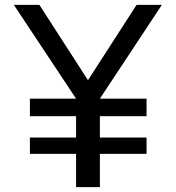

<svg xmlns="http://www.w3.org/2000/svg" viewBox="-20 -770 724 790"><path d="M646 -750 391 -364H583V-292H391V-204H583V-137H391V0H293V-137H103V-204H293V-292H103V-364H293L37 -750H142L342 -440L542 -750Z"/></svg>

Font: Orkney Medium
Style: Regular
Weight: 500
Designer: Samuel Oakes and Alfredo Marco Pradil
Foundry: Alfredo Marco Pradil
Version: 1.0; ttfautohint (v1.5)